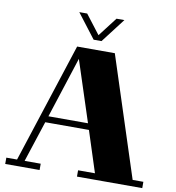

<svg xmlns="http://www.w3.org/2000/svg" viewBox="-104 -1107 1098 1199"><g transform="rotate(10 444.5 -507.0)"><path d="M879 -40V0H465V-40H572L488 -300H211L126 -40H228V0H10V-40H78L325 -800H564L811 -40ZM475 -340 349 -726 224 -340ZM587 -1014 469 -860H419L301 -1014H351L444 -893L537 -1014Z"/></g></svg>

Font: Kumar One
Style: Regular
Weight: 400
Designer: Parimal Parmar
Foundry: Indian Type Foundry
Version: Version 1.000;PS 1.000;hotconv 1.0.88;makeotf.lib2.5.647800